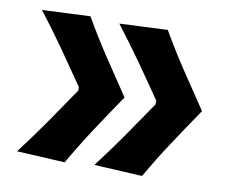

<svg xmlns="http://www.w3.org/2000/svg" viewBox="-67 -658 899 745"><g transform="rotate(10 382.0 -285.5)"><path d="M231.8 2.3Q272.9 -69.8 320.3 -141.9Q367.7 -214 416.7 -285.8Q367.7 -357.9 320.3 -429.6Q272.9 -501.3 231.8 -573.1L42.3 -564.6Q94.1 -497.4 141.6 -429.9Q189.1 -362.3 235.2 -294.8V-280.8Q189.1 -212.7 141.6 -144.3Q94.1 -75.8 42.3 -7.8ZM536.6 2.3Q577.8 -69.8 625.4 -141.9Q673 -214 722 -285.8Q673 -357.9 625.4 -429.6Q577.8 -501.3 536.6 -573.1L347 -564.6Q398.8 -497.4 446.5 -429.9Q494.1 -362.3 540.2 -294.8V-280.8Q494.1 -212.7 446.5 -144.3Q398.8 -75.8 347 -7.8Z"/></g></svg>

Font: Pinar FD VF
Style: Regular
Weight: 300
Designer: Amin Abedi
Version: Version 2.000